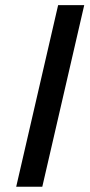

<svg xmlns="http://www.w3.org/2000/svg" viewBox="-20 -709 340 729"><path d="M41.5 0 200.7 -689.5H299.8L140.6 0Z"/></svg>

Font: HK Grotesk Medium Italic
Style: Regular
Weight: 500
Italic angle: -13°
Designer: Alfredo Marco Pradil and Stefan Peev
Foundry: Hanken Design Co.
Version: Version 1.000;PS 001.000;hotconv 1.0.88;makeotf.lib2.5.64775